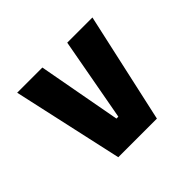

<svg xmlns="http://www.w3.org/2000/svg" viewBox="-88 -654 691 691"><g transform="rotate(45 257.0 -308.5)"><path d="M366.8 -313.1 48.4 -371.4V-499.6L469.9 -406.3V-209.8L48.4 -116.6V-244.8L366.8 -303.4Z"/></g></svg>

Font: Anek Gurmukhi Medium
Style: Regular
Weight: 500
Designer: Sarang Kulkarni (Gurmukhi), Yesha Goshar (Latin)
Foundry: Ek Type
Version: Version 1.003